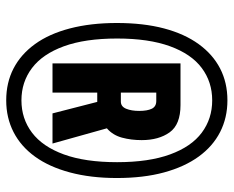

<svg xmlns="http://www.w3.org/2000/svg" viewBox="-87 -653 752 618"><g transform="rotate(90 289.0 -344.0)"><path d="M303 12Q246 12 200.5 -11.5Q155 -35 122 -80.5Q89 -126 71.5 -193Q54 -260 54 -344Q54 -430 71.5 -496Q89 -562 122 -607.5Q155 -653 200.5 -676.5Q246 -700 303 -700Q359 -700 405 -676.5Q451 -653 484 -607.5Q517 -562 535 -496Q553 -430 553 -344Q553 -260 535 -193Q517 -126 484 -80.5Q451 -35 405 -11.5Q359 12 303 12ZM303 -37Q362 -37 407 -71Q452 -105 477 -173.5Q502 -242 502 -345Q502 -447 477 -515.5Q452 -584 407 -617.5Q362 -651 303 -651Q244 -651 199 -617.5Q154 -584 129 -515.5Q104 -447 104 -345Q104 -242 129 -173.5Q154 -105 199 -71Q244 -37 303 -37ZM184 -137V-549H318Q381 -549 406 -514Q431 -479 431 -424Q431 -390 423 -360.5Q415 -331 393 -312L442 -137H345L308 -281H278V-137ZM278 -357H307Q323 -357 330 -374Q337 -391 337 -416Q337 -442 330 -456.5Q323 -471 305 -471H278Z"/></g></svg>

Font: Archivo ExtraCondensed ExtraBold
Style: Italic
Weight: 800
Width: 2
Italic angle: -10°
Designer: Hector Gatti
Foundry: Omnibus-Type
Version: Version 2.001